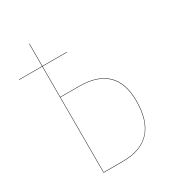

<svg xmlns="http://www.w3.org/2000/svg" viewBox="-166 -779 799 877"><g transform="rotate(-30 233.5 -340.0)"><path d="M222.2 -398.9Q417 -398.9 417 -210Q417 -105.5 368.7 -52.7Q320.3 0 225.1 0H122.1V-560.1H0V-562H122.1V-680.2H124V-562H252.9V-560.1H124V-398.9ZM225.1 -2Q415 -2 415 -210Q415 -397 222.2 -397H124V-2Z"/></g></svg>

Font: Fira Sans Compressed Two
Style: Regular
Weight: 100
Width: 1
Designer: Carrois Corporate & Edenspiekermann AG
Foundry: Carrois Corporate GbR & Edenspiekermann AG
Version: Version 4.203;PS 004.203;hotconv 1.0.88;makeotf.lib2.5.64775